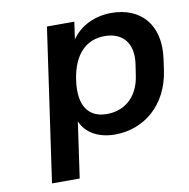

<svg xmlns="http://www.w3.org/2000/svg" viewBox="-81 -629 879 893"><g transform="rotate(-10 358.0 -182.5)"><path d="M224.1 183.6 261.7 -79.6C285.2 -22.9 344.7 10.7 422.4 10.7C559.1 10.7 674.3 -83 697.3 -244.1L704.6 -295.9C727.5 -457 639.2 -549.3 502.4 -549.3C423.8 -549.3 354 -515.6 314.5 -457.5L326.2 -539.1H196.8L93.3 183.6ZM401.9 -89.8C315.9 -89.8 270 -148.4 287.1 -270C304.7 -391.6 367.2 -448.7 453.1 -448.7C532.2 -448.7 586.9 -398.9 572.3 -295.9L564.5 -244.1C549.8 -139.2 481.4 -89.8 401.9 -89.8Z"/></g></svg>

Font: Winston SemiBold
Style: Italic
Weight: 600
Italic angle: -8.13011°
Designer: Vernon Adams, Kim Jin-seong, David Berlow, Cristiano Sobral
Foundry: The Winston Project Authors
Version: Version 3.004